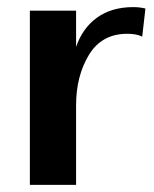

<svg xmlns="http://www.w3.org/2000/svg" viewBox="-20 -520 432 540"><path d="M64 -490H194V-388Q212 -441 253 -470.5Q294 -500 355 -500Q373 -500 389 -496L380 -417Q364 -425 338 -425Q266 -425 230 -365.5Q194 -306 194 -224V0H64Z"/></svg>

Font: Fahkwang SemiBold
Style: Regular
Weight: 600
Designer: Suppakit Chalermlarp | Katatrad Co.,Ltd.
Foundry: Cadson Demak Co.,Ltd.
Version: Version 1.000; ttfautohint (v1.6)